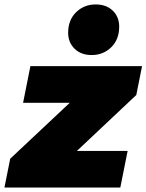

<svg xmlns="http://www.w3.org/2000/svg" viewBox="-45 -845 660 865"><path d="M-25 0 1 -130 346 -454 379 -382H59L92 -547H595L569 -417L225 -93L191 -165H530L497 0ZM368 -597Q320 -597 291 -625.5Q262 -654 262 -697Q262 -755 298 -790Q334 -825 386 -825Q434 -825 463 -797Q492 -769 492 -725Q492 -667 456 -632Q420 -597 368 -597Z"/></svg>

Font: Montserrat Thin Black
Style: Italic
Weight: 900
Italic angle: -11.3°
Version: Version 9.000